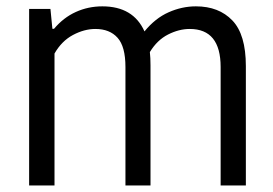

<svg xmlns="http://www.w3.org/2000/svg" viewBox="-20 -570 840 590"><path d="M735.5 -367V0H658V-364Q658 -481 563 -481Q530 -481 496.5 -464Q463 -447 440.5 -410Q442.5 -392.5 442.5 -369V0H365.5V-364Q365.5 -427 341.2 -454Q317 -481 273 -481Q239 -481 204.2 -462.5Q169.5 -444 147.5 -405.5V0H69.5V-542.5H135L141 -481.5H146Q175 -516 213 -533.2Q251 -550.5 294.5 -550.5Q389.5 -550.5 424 -473.5Q457 -514 498 -532.2Q539 -550.5 582 -550.5Q652.5 -550.5 694 -507.2Q735.5 -464 735.5 -367Z"/></svg>

Font: Encode Sans Semi Condensed
Style: Regular
Weight: 400
Width: 4
Designer: Multiple Designers
Foundry: Impallari Type
Version: Version 2.000